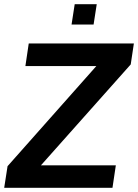

<svg xmlns="http://www.w3.org/2000/svg" viewBox="-25 -895 658 915"><path d="M0 0ZM-5 0 11 -103 434 -580H96L112 -688H613L598 -588L170 -107H527L511 0ZM316 -778ZM316 -778 331 -875H436L421 -778Z"/></svg>

Font: Azeri Sans SemiBold
Style: Italic
Weight: 600
Designer: Hector Gatti & Omnibus-Type (original fonts) / Cristiano Sobral (main changes and remastering)
Foundry: Omnibus-Type
Version: Version 0.07;August 21, 2020;FontCreator 13.0.0.2681 64-bit;